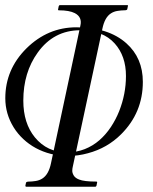

<svg xmlns="http://www.w3.org/2000/svg" viewBox="-23 -708 579 728"><path d="M253.4 -78.1Q251 -68.8 251 -60.3Q251 -51.8 256.8 -42.2Q262.7 -32.7 276.9 -27.3Q295.9 -19.5 342.3 -19.5Q346.2 -19.5 345.2 -15.6L342.8 -3.9Q341.3 0 338.4 0H76.7Q73.2 0 73.2 -3.9L75.7 -15.6Q77.6 -19.5 87.6 -19.5Q97.7 -19.5 112.1 -21.7Q126.5 -23.9 137.7 -31.2Q161.6 -46.4 170.4 -89.4L281.7 -610.4Q289.6 -643.1 260.7 -658.2Q239.7 -668.9 200.2 -668.9Q196.3 -668.9 197.3 -672.9L199.7 -684.6Q200.7 -688.5 204.6 -688.5H459Q463.9 -688.5 461.9 -684.6L459.5 -672.9Q458.5 -668.9 448 -668.9Q437.5 -668.9 423.1 -666.7Q408.7 -664.6 397.5 -657.2Q374 -642.1 365.2 -599.1ZM310.5 -127Q273.4 -116.7 236.8 -116.7Q200.2 -116.7 169.7 -124.5Q139.2 -132.3 113 -146.5Q86.9 -160.6 65.4 -180.7Q43.9 -200.7 28.8 -225.1Q-2.9 -276.4 -2.9 -335.4Q-2.9 -444.8 77.1 -524.4Q158.2 -604.5 266.6 -604.5Q388.2 -604.5 456.1 -543.9Q518.6 -488.3 518.6 -397.5Q518.6 -281.2 436.5 -199.2Q383.8 -146.5 310.5 -127ZM230.5 -130.4Q267.6 -130.4 298.3 -142.6Q329.1 -154.8 353.8 -176.3Q378.4 -197.8 397.2 -226.1Q416 -254.4 428.7 -286.1Q454.6 -351.6 454.6 -419.9Q454.6 -495.6 412.1 -543Q367.2 -593.3 281.2 -593.3Q180.7 -593.3 120.1 -508.8Q65.4 -433.1 65.4 -326.7Q65.4 -240.7 109.4 -187Q156.2 -130.4 230.5 -130.4Z"/></svg>

Font: Cardo-Italic
Style: Italic
Weight: 400
Italic angle: -12°
Designer: David J. Perry
Foundry: David J. Perry
Version: Version 0.991